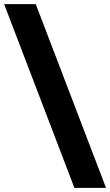

<svg xmlns="http://www.w3.org/2000/svg" viewBox="-48 -758 533 929"><path d="M312 151 -28 -738H125L465 151Z"/></svg>

Font: REM Medium
Style: Bold
Weight: 700
Version: Version 1.005;gftools[0.9.28]